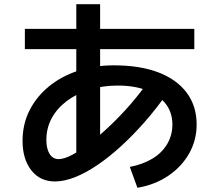

<svg xmlns="http://www.w3.org/2000/svg" viewBox="-20 -831 1040 911"><path d="M342 -74V-440V-811H455V-440V-74ZM98 -598V-694H902V-598ZM596 -39Q658 -51 703.5 -78.5Q749 -106 773.5 -148Q798 -190 798 -240Q798 -297 766.5 -338Q735 -379 677 -402Q619 -425 539 -425Q466 -425 404 -405.5Q342 -386 296 -351Q250 -316 225 -269.5Q200 -223 200 -167Q200 -125 215.5 -100.5Q231 -76 258 -76Q284 -76 322 -96Q360 -116 406.5 -152Q453 -188 502.5 -235Q552 -282 599 -336Q646 -390 686 -448L775 -391Q724 -318 668 -254Q612 -190 554.5 -137.5Q497 -85 441.5 -47.5Q386 -10 335 10Q284 30 241 30Q170 30 128.5 -23Q87 -76 87 -163Q87 -241 119.5 -306Q152 -371 210.5 -419.5Q269 -468 348 -494.5Q427 -521 520 -521Q644 -521 731.5 -487.5Q819 -454 866 -391Q913 -328 913 -240Q913 -166 877.5 -103Q842 -40 778.5 3Q715 46 632 60Z"/></svg>

Font: M PLUS 1 SemiBold
Style: Regular
Weight: 600
Designer: Coji Morishita
Foundry: UNDERFOREST DESIGN
Version: Version 1.001